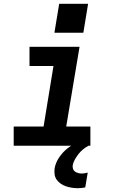

<svg xmlns="http://www.w3.org/2000/svg" viewBox="-20 -766 640 1009"><path d="M52 0V-101H209L261 -419H135V-520H398L328 -101H455V0ZM389 223Q373 223 357 220.5Q341 218 326.5 213Q312 208 299.5 199.5Q287 191 278 178.5Q269 166 267 150.5Q265 135 267 119Q272 89 291 61Q310 33 335.5 13Q361 -7 391 -20Q421 -33 451 -38L445 0Q430 8 416.5 19Q403 30 392.5 43.5Q382 57 373.5 72Q365 87 362 103Q361 113 364 122Q367 131 374.5 136Q382 141 391.5 143.5Q401 146 411 146Q418 146 425.5 144.5Q433 143 441 141L428 219Q418 221 408 222Q398 223 389 223ZM418 -594H266L291 -746H443Z"/></svg>

Font: Iosevka SS04 Extended Oblique
Style: Bold
Weight: 700
Width: 7
Italic angle: -9°
Monospace: yes
Designer: Belleve Invis
Foundry: Belleve Invis
Version: Version 19.0.0; ttfautohint (v1.8.4)